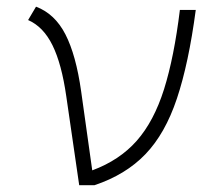

<svg xmlns="http://www.w3.org/2000/svg" viewBox="-20 -547 626 567"><path d="M213.9 0 175.8 -262.2Q162.1 -358.4 135 -413.3Q107.9 -468.3 63 -487.8L86.4 -527.3Q142.1 -506.3 173.3 -445.3Q204.6 -384.3 219.7 -276.9L252.4 -43.9Q333 -73.7 383.8 -131.3Q434.6 -189 464.4 -283.4Q494.1 -377.9 511.2 -517.6H558.1Q537.1 -359.4 502.4 -255.9Q467.8 -152.3 409.4 -91.6Q351.1 -30.8 258.8 0Z"/></svg>

Font: Cascadia Mono PL ExtraLight
Style: Italic
Weight: 200
Italic angle: -10°
Monospace: yes
Designer: Aaron Bell
Foundry: Saja Typeworks
Version: Version 2404.023; ttfautohint (v1.8.4)